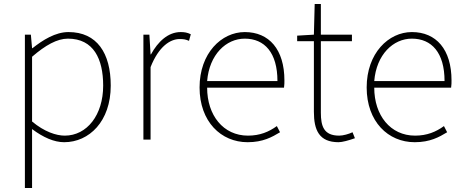

<svg xmlns="http://www.w3.org/2000/svg" viewBox="-20 -701 2329 964"><path d="M105 243H141V46V-53C197 -11 252 13 302 13C428 13 536 -92 536 -271C536 -434 467 -540 324 -540C258 -540 195 -500 143 -459H141L135 -527H105ZM305 -20C263 -20 203 -39 141 -91V-416C208 -474 267 -507 321 -507C450 -507 498 -405 498 -271C498 -124 417 -20 305 -20Z M700 0H736V-364C777 -468 835 -505 882 -505C903 -505 912 -503 929 -496L938 -529C920 -538 905 -540 887 -540C824 -540 773 -492 738 -428H736L730 -527H700Z M1223 13C1301 13 1346 -13 1386 -37L1370 -68C1330 -39 1285 -20 1225 -20C1101 -20 1020 -122 1020 -261H1406C1408 -275 1408 -286 1408 -297C1408 -453 1331 -540 1209 -540C1092 -540 982 -434 982 -262C982 -90 1090 13 1223 13ZM1020 -294C1031 -427 1115 -507 1209 -507C1308 -507 1373 -437 1373 -294Z M1680 13C1698 13 1731 4 1762 -7L1750 -37C1731 -28 1703 -20 1683 -20C1606 -20 1591 -67 1591 -135V-494H1747V-527H1591V-681H1560L1556 -527L1472 -522V-494H1556V-140C1556 -48 1582 13 1680 13Z M2062 13C2140 13 2185 -13 2225 -37L2209 -68C2169 -39 2124 -20 2064 -20C1940 -20 1859 -122 1859 -261H2245C2247 -275 2247 -286 2247 -297C2247 -453 2170 -540 2048 -540C1931 -540 1821 -434 1821 -262C1821 -90 1929 13 2062 13ZM1859 -294C1870 -427 1954 -507 2048 -507C2147 -507 2212 -437 2212 -294Z"/></svg>

Font: Noto Sans CJK HK Thin
Style: Regular
Weight: 100
Designer: Ryoko NISHIZUKA 西塚涼子 (kana, bopomofo & ideographs); Paul D. Hunt (Latin, Greek & Cyrillic); Sandoll Communications 산돌커뮤니
Foundry: Adobe
Version: Version 2.004;hotconv 1.0.118;makeotfexe 2.5.65603